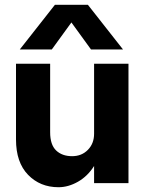

<svg xmlns="http://www.w3.org/2000/svg" viewBox="-20 -767 605 804"><path d="M210 -747H348L495 -560H361L279 -673L197 -560H63ZM190 -213Q190 -161 215 -137Q240 -113 282 -113Q322 -113 348 -139.5Q374 -166 374 -207V-500H518V0H374V-72Q347 -29 306.5 -6Q266 17 225 17Q148 17 97.5 -35Q47 -87 47 -183V-500H190Z"/></svg>

Font: Overused Grotesk
Style: Bold
Weight: 700
Version: Version 0.003